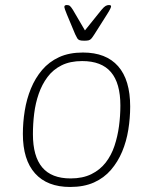

<svg xmlns="http://www.w3.org/2000/svg" viewBox="-20 -738 609 764"><path d="M259 6Q168 6 119.5 -48Q71 -102 71 -205Q71 -251 78.5 -297.5Q86 -344 103 -385.5Q120 -427 147.5 -459.5Q175 -492 215 -510.5Q255 -529 310 -529Q402 -529 450 -474.5Q498 -420 498 -314Q498 -268 490.5 -221.5Q483 -175 466 -134.5Q449 -94 421.5 -62Q394 -30 354 -12Q314 6 259 6ZM261 -28Q309 -28 343.5 -45Q378 -62 400.5 -91Q423 -120 435.5 -157.5Q448 -195 453.5 -236Q459 -277 459 -318Q459 -407 421.5 -451Q384 -495 307 -495Q259 -495 225 -478Q191 -461 169 -431.5Q147 -402 134 -364.5Q121 -327 116 -286Q111 -245 111 -204Q111 -116 148 -72Q185 -28 261 -28ZM414 -718Q417 -718 419.5 -717Q422 -716 422 -712Q422 -710 418.5 -702.5Q415 -695 406 -681L356 -602Q349 -591 344 -585Q339 -579 332.5 -577.5Q326 -576 315 -576Q303 -576 297 -578Q291 -580 287.5 -585.5Q284 -591 279 -602L246 -681Q241 -693 238.5 -700.5Q236 -708 236 -710Q236 -715 239 -716.5Q242 -718 246 -718Q254 -718 258.5 -714Q263 -710 270 -699L318 -617L384 -699Q394 -711 400.5 -714.5Q407 -718 414 -718Z"/></svg>

Font: Asap Thin
Style: Italic
Weight: 250
Italic angle: -6°
Designer: Pablo Cosgaya
Foundry: Omnibus-Type
Version: Version 3.001